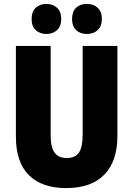

<svg xmlns="http://www.w3.org/2000/svg" viewBox="-20 -948 679 978"><path d="M578 -255Q578 -127 511.5 -58.5Q445 10 317 10Q193 10 127 -56Q61 -122 61 -251V-714H238V-261Q238 -197 258.5 -170Q279 -143 320 -143Q362 -143 381.5 -170Q401 -197 401 -262V-714H578ZM141 -851Q141 -889 162 -908.5Q183 -928 216 -928Q250 -928 271 -908Q292 -888 292 -851Q292 -815 271 -795Q250 -775 216 -775Q183 -775 162 -794.5Q141 -814 141 -851ZM347 -851Q347 -889 367.5 -908.5Q388 -928 422 -928Q457 -928 478 -908Q499 -888 499 -851Q499 -815 478 -795Q457 -775 422 -775Q388 -775 367.5 -795Q347 -815 347 -851Z"/></svg>

Font: Noto Sans Lao Looped Condensed Black
Style: Regular
Weight: 900
Width: 3
Designer: Mark Frömberg, Ben Mitchell
Foundry: The Fontpad Ltd
Version: Version 1.002; ttfautohint (v1.8.4.7-5d5b)